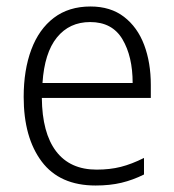

<svg xmlns="http://www.w3.org/2000/svg" viewBox="-20 -562 536 592"><path d="M259 -542Q321 -542 362.5 -510Q404 -478 424.5 -423.5Q445 -369 445 -300V-260H109Q110 -152 153 -95.5Q196 -39 278 -39Q319 -39 352.5 -47.5Q386 -56 424 -75V-24Q390 -7 354.5 1.5Q319 10 275 10Q164 10 108.5 -64Q53 -138 53 -263Q53 -346 76.5 -409Q100 -472 146 -507Q192 -542 259 -542ZM258 -494Q194 -494 155.5 -446.5Q117 -399 111 -306H389Q389 -388 357.5 -441Q326 -494 258 -494Z"/></svg>

Font: Noto Sans Sinhala SemiCondensed Light
Style: Regular
Weight: 300
Width: 4
Designer: Jelle Bosma - Monotype Design Team
Foundry: Monotype Imaging Inc.
Version: Version 2.006; ttfautohint (v1.8.4.7-5d5b)